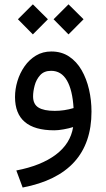

<svg xmlns="http://www.w3.org/2000/svg" viewBox="-20 -591 484 873"><path d="M291.5 -571.3 359.9 -503.4 291.5 -434.6 223.6 -503.4ZM129.4 -571.3 197.8 -503.4 129.4 -434.6 61.5 -503.4ZM396 -83.5Q396 201.7 83 261.7L54.2 184.1Q166.5 162.6 233.4 112.5Q300.3 62.5 312.5 -13.2Q293.9 -7.3 269.5 -2.9Q245.1 1.5 226.6 1.5Q48.3 1.5 48.3 -149.9Q48.3 -186 59.3 -222.4Q70.3 -258.8 91.6 -289.3Q112.8 -319.8 143.6 -338.4Q174.3 -356.9 213.4 -356.9Q259.8 -356.9 294.2 -334Q328.6 -311 351.1 -272Q373.5 -232.9 384.8 -184.1Q396 -135.3 396 -83.5ZM229 -86.9Q272 -86.9 314.5 -99.6Q309.6 -181.6 284.2 -225.3Q258.8 -269 212.4 -269Q180.2 -269 162.4 -249Q144.5 -229 137.5 -201.9Q130.4 -174.8 130.4 -152.8Q130.4 -117.2 154.8 -102.1Q179.2 -86.9 229 -86.9Z"/></svg>

Font: Vazirmatn UI FD
Style: Regular
Weight: 400
Designer: Saber Rastikerdar
Foundry: Saber Rastikerdar
Version: Version 33.003